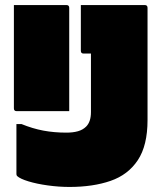

<svg xmlns="http://www.w3.org/2000/svg" viewBox="-20 -720 640 760"><path d="M35 -700H243Q254 -700 254 -689V-280H46Q35 -280 35 -291ZM243 -195Q269 -195 288.5 -200.5Q308 -206 321 -219Q340 -238 340 -276V-508H311Q300 -508 300 -519V-700H553Q564 -700 564 -689V-245Q564 -144 525.5 -86Q487 -28 417.5 -4Q348 20 255 20Q213 20 169.5 14Q126 8 93 -2Q60 -12 48 -23Q45 -26 45 -31V-229H65Q109 -211 151.5 -203Q194 -195 243 -195Z"/></svg>

Font: Recursive Mn Lnr St XBk
Style: Regular
Weight: 1000
Monospace: yes
Version: Version 1.079;hotconv 1.0.112;makeotfexe 2.5.65598; ttfautoh